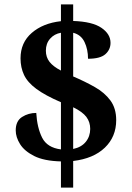

<svg xmlns="http://www.w3.org/2000/svg" viewBox="-20 -780 605 879"><path d="M259 -41Q182 -43 137 -65.5Q92 -88 72 -120Q52 -152 52 -183Q52 -226 81 -244.5Q110 -263 146 -263Q150 -195 173 -149.5Q196 -104 259 -96V-312Q187 -343 146.5 -373Q106 -403 90 -437Q74 -471 74 -513Q74 -585 125.5 -629.5Q177 -674 259 -683V-760H315V-684Q403 -681 444.5 -652.5Q486 -624 486 -584Q486 -553 462.5 -532Q439 -511 383 -511Q383 -554 367 -587.5Q351 -621 315 -630V-430Q369 -407 414 -381.5Q459 -356 485.5 -320Q512 -284 512 -230Q512 -154 460 -104Q408 -54 315 -43V79H259ZM259 -630Q229 -625 209.5 -603Q190 -581 190 -548Q190 -518 207 -496.5Q224 -475 259 -457ZM315 -98Q353 -106 373 -131Q393 -156 393 -190Q393 -221 375.5 -244.5Q358 -268 315 -289Z"/></svg>

Font: Noto Serif
Style: Bold
Weight: 700
Designer: Monotype Design Team
Foundry: Monotype Imaging Inc.
Version: Version 2.014